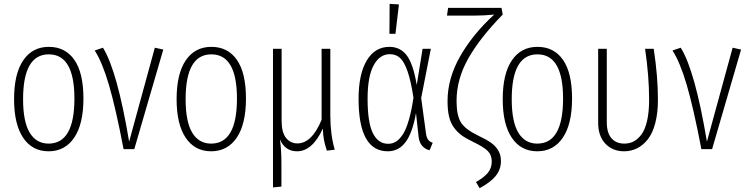

<svg xmlns="http://www.w3.org/2000/svg" viewBox="-20 -776 3893 999"><path d="M233.9 -532.2Q319.8 -532.2 366.9 -464.6Q414.1 -397 414.1 -263.2Q414.1 -130.4 366 -59.6Q317.9 11.2 232.9 11.2Q147.9 11.2 100.6 -59.1Q53.2 -129.4 53.2 -259.8Q53.2 -392.6 101.1 -462.4Q148.9 -532.2 233.9 -532.2ZM233.9 -493.2Q100.1 -493.2 100.1 -259.8Q100.1 -142.6 134.5 -85.7Q168.9 -28.8 232.9 -28.8Q367.2 -28.8 367.2 -263.2Q367.2 -493.2 233.9 -493.2Z M515.6 -527.8Q589.8 -409.2 651.9 -39.1L785.6 -527.8L829.6 -518.1L678.7 0H623Q582 -214.4 546.9 -334Q511.7 -453.6 472.7 -513.2Z M1079.6 -532.2Q1165.5 -532.2 1212.6 -464.6Q1259.8 -397 1259.8 -263.2Q1259.8 -130.4 1211.7 -59.6Q1163.6 11.2 1078.6 11.2Q993.7 11.2 946.3 -59.1Q898.9 -129.4 898.9 -259.8Q898.9 -392.6 946.8 -462.4Q994.6 -532.2 1079.6 -532.2ZM1079.6 -493.2Q945.8 -493.2 945.8 -259.8Q945.8 -142.6 980.2 -85.7Q1014.6 -28.8 1078.6 -28.8Q1212.9 -28.8 1212.9 -263.2Q1212.9 -493.2 1079.6 -493.2Z M1721.7 2.9 1680.7 7.8Q1669.9 -24.9 1665.5 -48.6Q1661.1 -72.3 1659.7 -106.9Q1605.5 11.2 1525.4 11.2Q1462.9 11.2 1436.5 -50.8Q1444.3 2.4 1444.3 74.2V194.8L1400.4 199.2V-522H1445.3V-147.9Q1445.3 -86.4 1468.5 -58.1Q1491.7 -29.8 1527.3 -29.8Q1602.5 -29.8 1653.3 -152.8V-522H1698.7V-175.8Q1698.7 -76.2 1721.7 2.9Z M2007.3 -755.9 2055.7 -752.9 2037.6 -600.1H2006.3ZM2006.3 -532.2Q2062.5 -532.2 2096.2 -488Q2129.9 -443.8 2148.4 -334L2178.7 -522H2221.7L2171.4 -266.1L2196.3 -83Q2199.2 -59.6 2207.8 -48.8Q2216.3 -38.1 2231.4 -33.2L2215.3 5.9Q2163.6 -7.3 2157.7 -66.9L2144.5 -188Q2126.5 -85.4 2090.6 -37.1Q2054.7 11.2 1997.6 11.2Q1845.7 11.2 1845.7 -262.2Q1845.7 -389.2 1887.9 -460.7Q1930.2 -532.2 2006.3 -532.2ZM2008.3 -494.1Q1955.6 -494.1 1924.1 -436Q1892.6 -377.9 1892.6 -262.2Q1892.6 -138.2 1920.2 -83Q1947.8 -27.8 1999.5 -27.8Q2021.5 -27.8 2039.8 -38.8Q2058.1 -49.8 2075.4 -75.9Q2092.8 -102.1 2106.9 -150.4Q2121.1 -198.7 2131.3 -268.1Q2117.7 -356 2100.3 -405.5Q2083 -455.1 2061.5 -474.6Q2040 -494.1 2008.3 -494.1Z M2589.4 -734.9 2595.7 -700.2Q2477.5 -579.6 2416.5 -471.7Q2355.5 -363.8 2355.5 -251Q2355.5 -175.3 2378.2 -139.2Q2400.9 -103 2465.3 -71.8Q2509.8 -50.8 2534.2 -33.7Q2558.6 -16.6 2572.5 6.8Q2586.4 30.3 2586.4 62Q2586.4 105.5 2559.6 138.9Q2532.7 172.4 2475.6 203.1L2456.5 170.9Q2497.1 148.4 2517.8 123.8Q2538.6 99.1 2538.6 64Q2538.6 31.2 2518.8 10.5Q2499 -10.3 2437.5 -40Q2402.8 -56.6 2380.6 -73Q2358.4 -89.4 2341.1 -113.5Q2323.7 -137.7 2316.2 -170.9Q2308.6 -204.1 2308.6 -250Q2308.6 -368.2 2374.3 -483.2Q2439.9 -598.1 2551.3 -700.2Q2502 -694.8 2446.3 -694.8H2305.7L2311.5 -734.9Z M2776.4 -532.2Q2862.3 -532.2 2909.4 -464.6Q2956.5 -397 2956.5 -263.2Q2956.5 -130.4 2908.4 -59.6Q2860.4 11.2 2775.4 11.2Q2690.4 11.2 2643.1 -59.1Q2595.7 -129.4 2595.7 -259.8Q2595.7 -392.6 2643.6 -462.4Q2691.4 -532.2 2776.4 -532.2ZM2776.4 -493.2Q2642.6 -493.2 2642.6 -259.8Q2642.6 -142.6 2677 -85.7Q2711.4 -28.8 2775.4 -28.8Q2909.7 -28.8 2909.7 -263.2Q2909.7 -493.2 2776.4 -493.2Z M3381.3 -522Q3403.3 -379.4 3403.3 -256.8Q3403.3 -188 3389.4 -135.3Q3375.5 -82.5 3350.8 -51.3Q3326.2 -20 3294.9 -4.4Q3263.7 11.2 3227.1 11.2Q3168 11.2 3130.1 -28.1Q3092.3 -67.4 3092.3 -138.2V-522H3137.2V-140.1Q3137.2 -84.5 3161.6 -56.6Q3186 -28.8 3228.5 -28.8Q3254.9 -28.8 3276.9 -40Q3298.8 -51.3 3317.6 -76.4Q3336.4 -101.6 3346.9 -147.5Q3357.4 -193.4 3357.4 -256.8Q3357.4 -380.9 3336.4 -522Z M3522 -527.8Q3596.2 -409.2 3658.2 -39.1L3792 -527.8L3835.9 -518.1L3685.1 0H3629.4Q3588.4 -214.4 3553.2 -334Q3518.1 -453.6 3479 -513.2Z"/></svg>

Font: Fira Sans Compressed ExtraLight
Style: Regular
Weight: 250
Width: 1
Designer: Carrois Corporate & Edenspiekermann AG
Foundry: Carrois Corporate GbR & Edenspiekermann AG
Version: Version 4.203;PS 004.203;hotconv 1.0.88;makeotf.lib2.5.64775